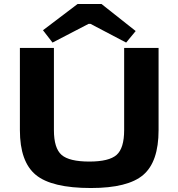

<svg xmlns="http://www.w3.org/2000/svg" viewBox="-20 -931 896 965"><path d="M662 -775 614 -717 435 -811H425L244 -717L196 -779L370 -911H490ZM777 -690V-277Q777 -118 700 -52Q623 14 437 14Q240 14 160 -52Q80 -118 80 -277V-690H251V-277Q251 -186 289.5 -152.5Q328 -119 429 -119Q528 -119 566 -152.5Q604 -186 604 -277V-690Z"/></svg>

Font: Exo 2 Expanded
Style: Bold
Weight: 700
Width: 7
Designer: Natanael Gama
Version: Version 1.001;PS 001.001;hotconv 1.0.70;makeotf.lib2.5.58329